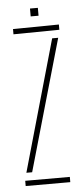

<svg xmlns="http://www.w3.org/2000/svg" viewBox="-50 -700 313 729"><g transform="rotate(-5 106.0 -335.0)"><path d="M18 0V-20H188V0ZM22 -578V-598L197 -600V-580ZM25 -50 167 -550H190L47 -50ZM93 -640V-670H123V-640Z"/></g></svg>

Font: Big Shoulders Stencil Display Thin Thin
Style: Regular
Weight: 250
Version: Version 2.001